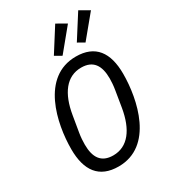

<svg xmlns="http://www.w3.org/2000/svg" viewBox="-228 -1063 1055 1188"><g transform="rotate(-30 300.0 -469.0)"><path d="M261.7 12.1C509.2 12.1 571.7 -289.8 571.7 -470.9C571.7 -623.9 508.9 -709.9 370.4 -709.9C122.5 -709.9 60 -408 60 -227.3C60 -74.2 122.9 12.1 261.7 12.1ZM146.7 -210.6C146.7 -233.7 148.4 -262.4 153.4 -291.9L172.6 -406.2C196 -546.9 259.2 -634.2 364.7 -634.2C450.3 -634.2 485.1 -580.3 485.1 -487.2C485.1 -464.1 483 -435.7 478 -406.2L459.2 -291.5C435.4 -151.3 372.2 -63.9 267 -63.9C181.1 -63.9 146.7 -117.9 146.7 -210.6ZM255.7 -781.6 302.6 -755 431.1 -911.2 362.6 -950.3ZM419.7 -781.6 466.6 -755 595.5 -911.2 527 -950.3Z"/></g></svg>

Font: Margiela Mono Italic Text It
Style: Regular
Weight: 400
Designer: Mike Abbink, Paul van der Laan, Pieter van Rosmalen
Foundry: Bold Monday
Version: Version 2.003 2021